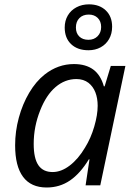

<svg xmlns="http://www.w3.org/2000/svg" viewBox="-20 -832 606 862"><path d="M47.9 -179.7Q47.9 -242.2 64.5 -303.5Q81.1 -364.7 111.1 -415.5Q141.1 -466.3 180.7 -497.6Q240.2 -544.4 312 -544.4Q365.2 -544.4 398.7 -519.8Q432.1 -495.1 446.3 -444.3H449.7L477.5 -536.1H543L430.2 0H364.3L381.8 -116.7H378.9Q340.3 -53.2 294.2 -21.7Q248 9.8 189.5 9.8Q119.1 9.8 83.5 -38.1Q47.9 -85.9 47.9 -179.7ZM361.8 -169.4Q388.2 -211.9 403.3 -264.2Q418.5 -316.4 418.5 -356.9Q418.5 -391.1 408.2 -417.5Q397.9 -443.8 377.4 -460Q355 -477.1 323.2 -477.1Q271.5 -477.1 229.5 -441.2Q187.5 -405.3 160.6 -336.9Q131.3 -263.7 131.3 -186Q131.3 -121.1 152.3 -90.3Q173.3 -59.6 216.3 -59.6Q254.9 -59.6 293.2 -88.9Q331.5 -118.2 361.8 -169.4ZM270.5 -708.5Q270.5 -738.8 284.4 -762.5Q298.3 -786.1 323.2 -799.3Q348.1 -812.5 379.4 -812.5Q426.3 -812.5 454.8 -785.4Q483.4 -758.3 483.4 -711.9Q483.4 -680.7 469.7 -656.7Q456.1 -632.8 431.9 -619.6Q407.7 -606.4 377 -606.4Q328.1 -606.4 299.3 -633.8Q270.5 -661.1 270.5 -708.5ZM434.1 -710.9Q434.1 -736.3 418.7 -751.5Q403.3 -766.6 378.4 -766.6Q352.1 -766.6 336.4 -750.7Q320.8 -734.9 320.8 -708.5Q320.8 -683.1 335.9 -668.2Q351.1 -653.3 377 -653.3Q402.3 -653.3 418.2 -669.4Q434.1 -685.5 434.1 -710.9Z"/></svg>

Font: Viking Open Sans
Style: Italic
Weight: 400
Italic angle: -12°
Foundry: Ascender Corporation
Version: Version 2.000